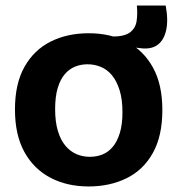

<svg xmlns="http://www.w3.org/2000/svg" viewBox="-20 -659 672 693"><path d="M480 -486 391 -495 384 -527Q429 -527 449 -542Q469 -557 473 -582.5Q477 -608 474 -639H578Q588 -586 579.5 -549Q571 -512 546.5 -495.5Q522 -479 480 -486ZM300 14Q222 14 162 -17.5Q102 -49 68 -110.5Q34 -172 34 -264Q34 -357 68.5 -418Q103 -479 163 -509Q223 -539 300 -539Q378 -539 438 -508Q498 -477 532 -415.5Q566 -354 566 -262Q566 -168 531.5 -106.5Q497 -45 436.5 -15.5Q376 14 300 14ZM304 -93Q329 -93 350 -101.5Q371 -110 387 -129Q403 -148 412.5 -179Q422 -210 422 -254Q422 -301 411.5 -334Q401 -367 384 -387.5Q367 -408 344 -417.5Q321 -427 296 -427Q272 -427 251 -418.5Q230 -410 214 -391.5Q198 -373 188.5 -342Q179 -311 179 -265Q179 -219 189 -186Q199 -153 216.5 -132.5Q234 -112 256.5 -102.5Q279 -93 304 -93Z"/></svg>

Font: Bricolage Grotesque 18pt
Style: Bold
Weight: 700
Designer: Mathieu Triay
Foundry: Atelier Triay
Version: Version 1.000;gftools[0.9.30]